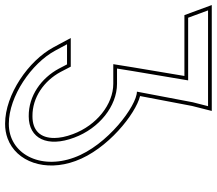

<svg xmlns="http://www.w3.org/2000/svg" viewBox="-300 -766 871 772"><g transform="rotate(90 136.0 -379.5)"><path d="M-139.2 -700H-179.2L-208.7 -780H-168.7H104.4H144.4H176.4L160.8 -719L118 -494C174.1 -494 334.7 -375 382.8 -242C434 -103 366.1 22 246.7 21C137.1 21 4.1 -70 -47.3 -166L-72.6 -213H8.4L25.6 -180C63.4 -110 134.3 -58 217.2 -59C306.5 -59 343.6 -134 302.8 -242C265.9 -342 176.4 -414 86.3 -414H52.3H25.1L34.9 -475L72.7 -700ZM-189.7 -685H54.9L20.1 -477.4L7.5 -399H86.3C168.5 -399 253.5 -332.2 288.7 -236.8C299.3 -208.6 304.2 -183.5 304.3 -162.1C304.6 -106 274.5 -74 217.2 -74C140.8 -73.1 74.4 -121.1 38.8 -187L17.5 -228H-97.7L-60.5 -158.9C-6.5 -58.1 130 36 246.7 36C267.7 36.2 287.8 32.7 306 26C400.4 -8.8 441.6 -125.9 396.9 -247.1C350.2 -376.2 207.1 -489 135.7 -506.7L175.5 -715.7L195.6 -795H-230.2Z"/></g></svg>

Font: Nordica Plus
Style: NordicaClassicLightConOpOblOl
Weight: 300
Version: Version 1.01